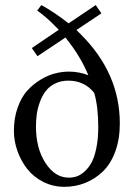

<svg xmlns="http://www.w3.org/2000/svg" viewBox="-20 -718 526 748"><path d="M248 -25.9Q263.7 -25.9 278.1 -30.5Q292.5 -35.2 308.3 -48.8Q324.2 -62.5 335.9 -83.5Q347.7 -104.5 355.2 -140.6Q362.8 -176.8 362.8 -223.1Q362.8 -300.8 347.2 -356Q309.1 -403.8 246.1 -403.8Q216.8 -403.8 194.1 -392.3Q171.4 -380.9 158 -363Q144.5 -345.2 135.5 -320.8Q126.5 -296.4 123.3 -273.2Q120.1 -250 120.1 -225.1Q120.1 -140.1 157.2 -83Q194.3 -25.9 248 -25.9ZM34.2 -208Q34.2 -257.8 48.6 -298.3Q63 -338.9 85.7 -364.3Q108.4 -389.6 137.5 -407.2Q166.5 -424.8 194.1 -431.9Q221.7 -439 248 -439Q288.1 -439 324.2 -424.8Q293.5 -499.5 234.9 -571.8L126 -499L104 -530.8L209 -602.1L192.9 -618.2Q162.6 -649.9 125 -676.8L141.1 -698.2Q191.4 -670.9 247.1 -627L353 -698.2L375 -666L277.8 -601.1L295.9 -583Q446.8 -432.1 446.8 -236.8Q446.8 -175.8 429 -127.4Q411.1 -79.1 380.6 -49.8Q350.1 -20.5 312 -5.4Q273.9 9.8 231 9.8Q186 9.8 148.2 -9.5Q110.4 -28.8 85.9 -60.1Q61.5 -91.3 47.9 -129.9Q34.2 -168.5 34.2 -208Z"/></svg>

Font: Linux Libertine G
Style: Regular
Weight: 400
Designer: Philipp H. Poll
Foundry: Philipp H. Poll
Version: Version 4.7.5